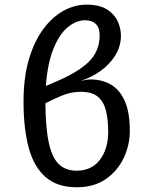

<svg xmlns="http://www.w3.org/2000/svg" viewBox="-20 -788 655 820"><path d="M349.2 -768.2Q404.1 -768.2 436.2 -748.2Q468.2 -728.2 482.3 -697.9Q496.4 -667.7 496.4 -636.4Q496.4 -589.7 472.1 -551Q447.7 -512.3 408.5 -484.4Q369.2 -456.4 324.1 -442.6Q351.3 -448.7 367.2 -448.7Q415.4 -448.7 453.3 -426.9Q491.3 -405.1 512.8 -356.9Q534.4 -308.7 534.4 -229.2Q534.4 -168.7 508.5 -113.6Q482.6 -58.5 432.1 -23.3Q381.5 11.8 308.2 11.8Q224.6 11.8 174.6 -31.8Q124.6 -75.4 102.6 -157.2Q80.5 -239 80.5 -353.8Q80.5 -457.4 103.6 -535.1Q126.7 -612.8 165.4 -664.6Q204.1 -716.4 251.8 -742.3Q299.5 -768.2 349.2 -768.2ZM344.1 -701.5Q305.6 -701.5 269.7 -672.1Q233.8 -642.6 208.5 -580.5Q183.1 -518.5 175.9 -421L208.7 -434.9Q310.3 -476.9 357.9 -522.8Q405.6 -568.7 405.6 -637.4Q405.6 -669.7 389.2 -685.6Q372.8 -701.5 344.1 -701.5ZM205.6 -362.6 173.8 -346.7Q174.9 -237.9 189.2 -175.1Q203.6 -112.3 232.6 -85.6Q261.5 -59 306.7 -59Q371.8 -59 406.9 -105.9Q442.1 -152.8 442.1 -225.1Q442.1 -275.9 432.8 -314.4Q423.6 -352.8 398.5 -374.4Q373.3 -395.9 325.6 -395.9Q294.9 -395.9 267.7 -387.7Q240.5 -379.5 205.6 -362.6Z"/></svg>

Font: FiraCode Nerd Font
Style: Regular
Weight: 400
Designer: Carrois Corporate, Edenspiekermann AG, Nikita Prokopov
Foundry: Carrois Corporate, Edenspiekermann AG, Nikita Prokopov
Version: Version 6.002;Nerd Fonts 3.4.0